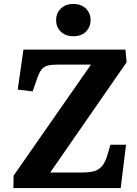

<svg xmlns="http://www.w3.org/2000/svg" viewBox="-20 -955 698 975"><path d="M623 -639 235 -79H396Q431 -79 455.5 -85Q480 -91 497.5 -110.5Q515 -130 527 -173L541 -220H620L593 0H48L49 -63L442 -627H277Q243 -627 222.5 -622Q202 -617 189.5 -600Q177 -583 165 -546L146 -491L70 -500L99 -703H617ZM265 -853Q265 -888 289 -911.5Q313 -935 353 -935Q379 -935 398.5 -924.5Q418 -914 429 -895.5Q440 -877 440 -853Q440 -818 416.5 -794.5Q393 -771 353 -771Q313 -771 289 -794Q265 -817 265 -853Z"/></svg>

Font: Literata 18pt
Style: Bold Italic
Weight: 700
Italic angle: -2°
Designer: Latin by Veronika Burian and Jose Scaglione. Greek by Irene Vlachou. Cyrillic by Vera Evstafieva
Foundry: TypeTogether
Version: Version 3.103;gftools[0.9.29]